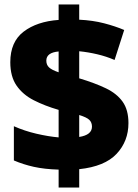

<svg xmlns="http://www.w3.org/2000/svg" viewBox="-20 -873 617 858"><path d="M242 -115Q178 -117 131 -127.5Q84 -138 42 -156V-309Q89 -288 142.5 -275.5Q196 -263 242 -259V-382Q180 -400 131 -425Q82 -450 54 -490.5Q26 -531 26 -595Q26 -686 85.5 -731.5Q145 -777 242 -784V-853H334V-785Q395 -782 445 -769Q495 -756 535 -739L492 -605Q455 -621 414.5 -630.5Q374 -640 334 -644V-523Q404 -502 453 -478.5Q502 -455 528 -418.5Q554 -382 554 -323Q554 -242 501 -185.5Q448 -129 334 -117V-35H242ZM242 -643Q187 -638 187 -602Q187 -583 199.5 -571.5Q212 -560 242 -550ZM334 -261Q391 -270 391 -307Q391 -326 379 -337.5Q367 -349 334 -359Z"/></svg>

Font: Noto Sans Kannada UI Black
Style: Regular
Weight: 900
Designer: Jelle Bosma - Monotype Design Team
Foundry: Monotype Imaging Inc.
Version: Version 2.005; ttfautohint (v1.8.4.7-5d5b)